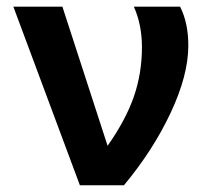

<svg xmlns="http://www.w3.org/2000/svg" viewBox="-20 -548 640 568"><path d="M537.1 -413.1Q537.1 -325.7 484.9 -214.4Q432.6 -103 346.7 0H216.3L19.5 -528.3H164.6L298.3 -116.7Q352.5 -193.8 376.2 -262.7Q399.9 -331.5 399.9 -408.7Q399.9 -474.6 376 -528.3H512.7Q537.1 -480.5 537.1 -413.1Z"/></svg>

Font: Cousine
Style: Bold
Weight: 700
Monospace: yes
Designer: Steve Matteson
Foundry: Ascender Corporation
Version: Version 1.20